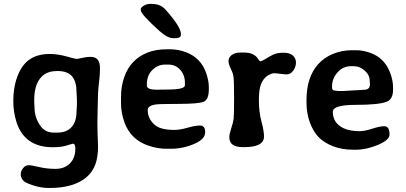

<svg xmlns="http://www.w3.org/2000/svg" viewBox="-20 -752 2071 980"><path d="M156.2 -204.1Q156.2 -149.4 189 -106Q211.9 -75.2 255.4 -75.2H273.4Q319.3 -75.2 345 -103Q370.6 -130.9 370.6 -184.1Q371.6 -192.9 371.6 -197.8L372.6 -221.2V-245.1L372.1 -249.5L371.6 -263.7L370.6 -282.2Q370.6 -335.4 347.7 -362.5Q324.7 -389.6 272.9 -389.6L268.1 -389.2Q213.4 -389.2 184.1 -350.8Q154.8 -312.5 154.8 -243.7V-228.5Q156.2 -213.9 156.2 -204.1ZM441.9 -461.9Q490.2 -461.9 490.2 -406.2V-394.5Q490.2 -368.7 484.6 -324.2Q479 -279.8 479 -216.8L478.5 -203.1Q478 -189.9 478 -176.3L477.1 -123Q477.1 -96.7 478 -70.3L480.5 -4.4Q480.5 48.8 466.8 86.9Q437.5 166.5 339.8 194.3Q293.9 207.5 232.9 207.5Q171.9 207.5 114.7 180.7Q85.9 167 85.9 135.7Q85.9 121.1 97.9 106.2Q109.9 91.3 125.5 91.3Q141.1 91.3 179.9 100.6Q218.8 109.9 263.9 109.9Q309.1 109.9 336.9 82Q364.7 54.2 364.7 5.4Q364.7 -18.6 351.1 -18.6Q348.6 -18.6 321 -9.5Q293.5 -0.5 249.5 -0.5Q105 -0.5 64 -129.4Q47.9 -179.7 47.9 -237.3Q47.9 -294.9 62.5 -343.8Q90.8 -436 157.2 -462.9Q190.9 -476.6 232.7 -476.6Q274.4 -476.6 319.8 -463.9Q365.2 -451.2 370.6 -451.2Q376 -451.2 399.2 -456.5Q422.4 -461.9 441.9 -461.9Z M729.5 -320.8V-314.9Q729.5 -293.9 783.2 -293.9H786.1L789.1 -294.4L833 -294.9Q923.8 -294.9 923.8 -316.4V-331.1Q923.8 -368.2 900.1 -395.3Q876.5 -422.4 838.4 -422.4H823.2Q785.2 -422.4 757.3 -394.5Q729.5 -366.7 729.5 -320.8ZM698.7 -699.7V-707Q698.7 -712.9 713.4 -722.7Q728 -732.4 750 -732.4L752.9 -731.9H755.9Q799.3 -731.9 824.7 -703.1Q903.3 -614.7 903.3 -579.1V-574.2Q903.3 -557.1 873.5 -557.1H865.2Q834.5 -557.1 793.5 -594.2Q698.7 -679.7 698.7 -699.7ZM852.1 7.3H828.6Q785.2 7.3 738.3 -8.3Q647.9 -38.6 615.7 -126Q597.7 -175.3 597.7 -223.6V-258.8Q597.7 -313 615.2 -361.3Q647 -449.7 733.4 -483.9Q775.9 -500.5 833 -500.5H844.7Q890.6 -500.5 929.7 -485.4Q1004.9 -456.5 1031.7 -380.9Q1045.9 -341.3 1045.9 -307.1V-296.4Q1045.9 -243.2 1019 -232.4Q992.2 -221.7 891.1 -221.7Q790 -221.7 771 -218.3Q733.9 -211.4 733.9 -190.4Q733.9 -143.6 773.4 -111.8Q802.2 -88.9 871.6 -88.9Q897.9 -88.9 937.3 -100.1Q976.6 -111.3 1000.5 -111.3Q1027.3 -111.3 1027.3 -77.6Q1027.3 -43.9 980 -21.5Q919.4 7.3 852.1 7.3Z M1209.5 -483.9H1226.6Q1278.3 -483.4 1297.9 -450.2Q1304.2 -439.5 1310.3 -439.5Q1316.4 -439.5 1335 -451.2Q1353.5 -462.9 1374 -472.9Q1394.5 -482.9 1426.8 -482.9Q1459 -482.9 1474.9 -468.5Q1490.7 -454.1 1490.7 -432.9Q1490.7 -411.6 1477.1 -391.8Q1463.4 -372.1 1441.4 -372.1L1381.3 -378.4Q1366.2 -378.4 1345.9 -365.7Q1325.7 -353 1313.5 -325.7Q1301.3 -298.3 1301.3 -240Q1301.3 -181.6 1314.5 -131.8Q1327.6 -83 1327.6 -55.7Q1327.6 -1 1227.5 -1H1218.3Q1150.4 -1 1150.4 -52.2Q1150.4 -67.4 1160.4 -97.4Q1170.4 -127.4 1172.6 -146.7Q1174.8 -166 1174.8 -254.9Q1174.8 -343.8 1171.4 -363Q1168 -382.3 1157.2 -403.1Q1146.5 -423.8 1146.5 -441.4Q1146.5 -459 1163.1 -471.4Q1179.7 -483.9 1209.5 -483.9Z M1868.2 -321.8V-324.7L1867.7 -327.6V-333Q1866.7 -338.9 1866.7 -341.3Q1866.7 -369.6 1841.3 -391.8Q1815.9 -414.1 1786.1 -414.1H1771.5Q1730.5 -414.1 1702.6 -382.3Q1674.8 -350.6 1674.8 -311.5V-303.7Q1674.8 -289.1 1693.8 -289.1L1706.1 -287.6H1736.8L1739.3 -288.1L1828.6 -293L1838.9 -293.9Q1868.2 -293.9 1868.2 -321.8ZM1678.7 -181.6Q1678.7 -135.3 1714.4 -108.9Q1750 -82.5 1815.9 -82.5Q1841.3 -82.5 1880.4 -95.2Q1919.4 -107.9 1941.4 -107.9Q1968.3 -107.9 1968.3 -64.9Q1968.3 -37.6 1909.4 -12.7Q1850.6 12.2 1795.4 12.2H1784.2Q1724.1 12.2 1678.5 -6.1Q1632.8 -24.4 1606 -52.2Q1579.1 -80.1 1561.8 -126.5Q1544.4 -172.9 1544.4 -229.5V-241.2Q1544.4 -356.4 1602.5 -422.9Q1633.3 -458 1679.2 -476.8Q1725.1 -495.6 1775.9 -495.6H1798.8Q1833.5 -495.6 1871.1 -481.9Q1943.8 -455.6 1972.2 -378.4Q1986.3 -339.8 1986.3 -305.7V-294.9Q1986.3 -245.6 1954.1 -232.9Q1913.6 -216.8 1796.1 -216.8Q1678.7 -216.8 1678.7 -181.6Z"/></svg>

Font: Averia Libre
Style: Bold
Weight: 700
Version: Version 1.002